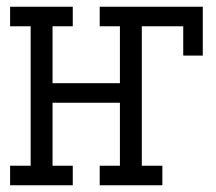

<svg xmlns="http://www.w3.org/2000/svg" viewBox="-20 -550 640 570"><path d="M10 0V-58H71V-472H10V-530H196V-472H136V-303H336V-472H276V-530H582V-385H524V-472H401V-58H462V0H276V-58H336V-245H136V-58H196V0Z"/></svg>

Font: Iosevka Slab Light Extended
Style: Regular
Weight: 300
Width: 7
Monospace: yes
Designer: Belleve Invis
Foundry: Belleve Invis
Version: Version 11.1.0; ttfautohint (v1.8.3)